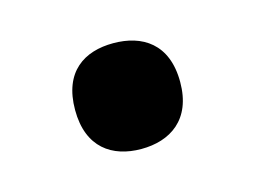

<svg xmlns="http://www.w3.org/2000/svg" viewBox="-40 -199 358 270"><g transform="rotate(-15 139.5 -64.0)"><path d="M63 -64C63 -9 97 13 139 13C181 13 216 -9 216 -64C216 -120 181 -141 139 -141C97 -141 63 -120 63 -64Z"/></g></svg>

Font: Noto Sans Arabic UI SmBd
Style: Regular
Weight: 600
Designer: Monotype Design Team, Nadine Chahine and Nizar Qandah
Foundry: Monotype Imaging Inc.
Version: Version 2.010